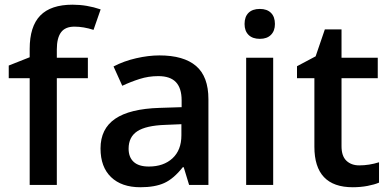

<svg xmlns="http://www.w3.org/2000/svg" viewBox="-20 -785 1655 815"><path d="M353 -453.1H221.2V0H106V-453.1H17.1V-506.8L106 -542V-577.1Q106 -672.9 150.9 -719Q195.8 -765.1 288.1 -765.1Q348.6 -765.1 407.2 -745.1L377 -658.2Q334.5 -671.9 295.9 -671.9Q256.8 -671.9 239 -647.7Q221.2 -623.5 221.2 -575.2V-540H353Z M782.7 0 759.8 -75.2H755.9Q716.8 -25.9 677.2 -8.1Q637.7 9.8 575.7 9.8Q496.1 9.8 451.4 -33.2Q406.7 -76.2 406.7 -154.8Q406.7 -238.3 468.8 -280.8Q530.8 -323.2 657.7 -327.1L751 -330.1V-358.9Q751 -410.6 726.8 -436.3Q702.6 -461.9 651.9 -461.9Q610.4 -461.9 572.3 -449.7Q534.2 -437.5 499 -420.9L461.9 -502.9Q505.9 -525.9 558.1 -537.8Q610.4 -549.8 656.7 -549.8Q759.8 -549.8 812.3 -504.9Q864.7 -460 864.7 -363.8V0ZM611.8 -78.1Q674.3 -78.1 712.2 -113Q750 -147.9 750 -210.9V-257.8L680.7 -254.9Q599.6 -252 562.7 -227.8Q525.9 -203.6 525.9 -153.8Q525.9 -117.7 547.4 -97.9Q568.8 -78.1 611.8 -78.1Z M1139.6 0H1024.9V-540H1139.6ZM1018.1 -683.1Q1018.1 -713.9 1034.9 -730.5Q1051.8 -747.1 1083 -747.1Q1113.3 -747.1 1130.1 -730.5Q1147 -713.9 1147 -683.1Q1147 -653.8 1130.1 -637Q1113.3 -620.1 1083 -620.1Q1051.8 -620.1 1034.9 -637Q1018.1 -653.8 1018.1 -683.1Z M1504.9 -83Q1546.9 -83 1588.9 -96.2V-9.8Q1569.8 -1.5 1539.8 4.2Q1509.8 9.8 1477.5 9.8Q1314.5 9.8 1314.5 -162.1V-453.1H1240.7V-503.9L1319.8 -545.9L1358.9 -660.2H1429.7V-540H1583.5V-453.1H1429.7V-164.1Q1429.7 -122.6 1450.4 -102.8Q1471.2 -83 1504.9 -83Z"/></svg>

Font: f0_1792           
Style: Regular
Weight: 600
Foundry: Ascender Corporation
Version: Version 1.10